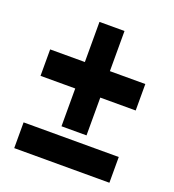

<svg xmlns="http://www.w3.org/2000/svg" viewBox="-112 -676 693 764"><g transform="rotate(20 234.5 -294.0)"><path d="M33 -109V0H436V-109ZM286 -418V-588H180V-418H33V-306H180V-146H286V-306H436V-418Z"/></g></svg>

Font: Mint Spirit No2
Style: Bold
Weight: 700
Designer: HARENDAL Hirwen
Foundry: Arkandis Digital Foundry.
Version: Version 1.004;FFEdit